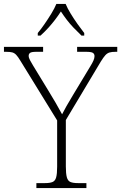

<svg xmlns="http://www.w3.org/2000/svg" viewBox="-30 -951 613 971"><path d="M154 0V-25H198Q222 -25 235.5 -30.5Q249 -36 254 -54Q259 -72 259 -108V-342L73 -644Q61 -664 52 -673.5Q43 -683 32 -686Q21 -689 0 -689H-10V-714H188V-689H154Q129 -689 122 -683.5Q115 -678 115 -669Q115 -659 121.5 -647Q128 -635 137 -620L215 -492Q234 -461 251.5 -431Q269 -401 284 -373Q292 -389 306 -414Q320 -439 339 -470L427 -616Q437 -632 442.5 -644.5Q448 -657 448 -667Q448 -678 440 -683.5Q432 -689 405 -689H360V-714H563V-689H555Q535 -689 523.5 -685.5Q512 -682 502.5 -671.5Q493 -661 480 -640L303 -344V-109Q303 -73 308 -54.5Q313 -36 326.5 -30.5Q340 -25 364 -25H407V0ZM161 -784Q177 -803 195 -829Q213 -855 229.5 -882Q246 -909 255 -931H302Q311 -909 327.5 -882Q344 -855 362.5 -829Q381 -803 396 -784V-771H382Q359 -793 341 -812Q323 -831 308 -850.5Q293 -870 278 -893Q263 -870 248 -850.5Q233 -831 216 -812Q199 -793 175 -771H161Z"/></svg>

Font: Noto Serif Khmer ExtraLight
Style: Regular
Weight: 250
Version: Version 2.003